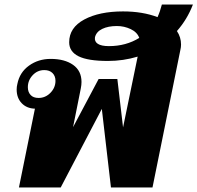

<svg xmlns="http://www.w3.org/2000/svg" viewBox="-20 -821 865 841"><path d="M755 -685Q773 -658 773 -626Q773 -614 770 -602L648 0H466L426 -344L246 0H63L133 -345Q97 -346 75 -369Q53 -392 53 -429Q53 -441 56 -453Q66 -504 107 -533.5Q148 -563 202 -563Q263 -563 300 -537Q337 -511 337 -462Q337 -449 334 -434L300 -264L412 -475H494L519 -263L583 -573Q520 -554 453 -554Q365 -554 324 -574.5Q283 -595 283 -636Q283 -700 349 -735.5Q415 -771 519 -771Q604 -771 670 -746Q681 -770 689 -801H825Q800 -736 755 -685ZM457 -619Q532 -619 590 -655Q581 -680 552.5 -693.5Q524 -707 492 -707Q454 -707 428 -694.5Q402 -682 396 -658Q393 -639 408.5 -629Q424 -619 457 -619ZM223 -467Q223 -488 210 -501Q197 -514 174 -514Q144 -514 123 -491.5Q102 -469 102 -439Q102 -418 114 -405Q126 -392 149 -392Q179 -392 201 -414.5Q223 -437 223 -467Z"/></svg>

Font: Taviraj ExtraBold
Style: Italic
Weight: 800
Italic angle: -12°
Designer: Katatrad Team
Foundry: CadsonDemak
Version: Version 1.001